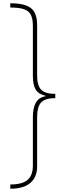

<svg xmlns="http://www.w3.org/2000/svg" viewBox="-20 -793 398 1174"><path d="M43 -773Q131 -773 169 -743.5Q207 -714 207 -640V-333Q207 -269 232 -244Q257 -219 318 -219V-193Q257 -193 232 -167Q207 -141 207 -76V225Q207 290 165.5 325.5Q124 361 43 361V335Q115 335 148 307.5Q181 280 181 219V-80Q181 -131 198.5 -164Q216 -197 259 -205V-207Q216 -217 198.5 -245Q181 -273 181 -329V-634Q181 -678 168.5 -702.5Q156 -727 126 -737Q96 -747 43 -747Z"/></svg>

Font: Noto Sans Telugu ExtraCondensed Thin
Style: Regular
Weight: 100
Width: 2
Designer: Jelle Bosma - Monotype Design Team
Foundry: Monotype Imaging Inc.
Version: Version 2.005; ttfautohint (v1.8.4.7-5d5b)